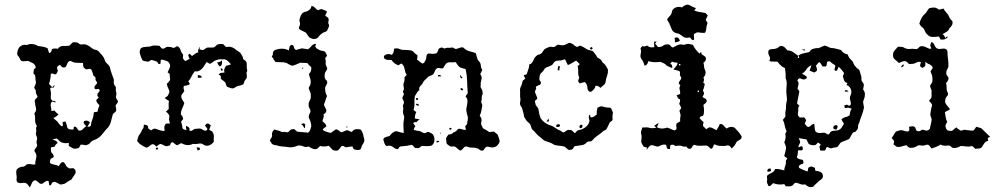

<svg xmlns="http://www.w3.org/2000/svg" viewBox="-20 -645 4336 826"><path d="M279 -449Q284 -454 289.5 -459.5Q295 -465 303 -463Q312 -464 319 -458Q326 -452 335 -454Q346 -456 356.5 -450.5Q367 -445 375 -438Q382 -432 391.5 -430.5Q401 -429 407 -421Q413 -414 419.5 -407Q426 -400 430 -389Q432 -379 439.5 -372.5Q447 -366 452 -358Q455 -344 460 -330Q465 -316 470 -302Q469 -294 469.5 -287.5Q470 -281 475 -275Q480 -270 478.5 -263.5Q477 -257 479 -252Q482 -245 480.5 -238.5Q479 -232 479 -225Q480 -221 482.5 -218Q485 -215 487 -211Q488 -205 483.5 -200Q479 -195 477 -190Q478 -184 479.5 -178.5Q481 -173 479 -167Q477 -163 472 -160Q467 -157 465 -152Q461 -138 457.5 -123Q454 -108 445 -97Q433 -85 423 -71.5Q413 -58 399 -49Q392 -45 385.5 -43Q379 -41 373 -36Q369 -33 366 -28.5Q363 -24 357 -23Q351 -19 343.5 -21Q336 -23 328 -23Q324 -19 322 -13Q320 -7 312 -7Q302 -3 293 -7.5Q284 -12 276 -17V-30Q270 -29 263 -29Q256 -29 249 -31Q241 -33 236 -38.5Q231 -44 225 -49Q220 -48 215.5 -47.5Q211 -47 206 -45Q212 -43 218.5 -40Q225 -37 228 -30Q218 -23 215 -14Q211 -13 207.5 -12.5Q204 -12 199 -11Q199 -6 199 -0.5Q199 5 201 11Q212 20 211 31Q208 33 205 34.5Q202 36 198 38Q196 43 195 47.5Q194 52 196 57Q204 62 214.5 63.5Q225 65 233 70Q236 64 241 57.5Q246 51 254 53Q259 57 261.5 62.5Q264 68 268 73Q272 76 276.5 78.5Q281 81 287 79Q293 77 299 81Q305 85 305 92Q307 97 304 101.5Q301 106 299 110Q294 116 290.5 122.5Q287 129 279 132Q271 136 264 141.5Q257 147 247 148Q241 150 236.5 147.5Q232 145 227.5 142.5Q223 140 218.5 138Q214 136 208 139Q204 140 202.5 144Q201 148 199 152H192Q191 147 190.5 143Q190 139 189 134Q184 132 180 133.5Q176 135 172.5 137.5Q169 140 165.5 143Q162 146 158 146Q153 146 150 143.5Q147 141 143.5 138Q140 135 136.5 132.5Q133 130 128 131Q119 136 116 145Q113 154 108 161Q104 156 101 151.5Q98 147 94 144Q85 140 75 142Q65 144 56 140Q51 135 51 129Q51 123 52 117Q51 109 50 100.5Q49 92 52 84Q64 72 79 72Q85 72 90 66.5Q95 61 101 61Q109 60 116.5 62Q124 64 132 62Q131 56 132.5 49Q134 42 135.5 35.5Q137 29 136.5 22.5Q136 16 131 10Q127 5 128.5 1Q130 -3 133 -7Q136 -11 138.5 -15Q141 -19 139 -24Q137 -29 137 -34Q137 -39 139 -44Q141 -52 137 -59.5Q133 -67 135 -75Q137 -82 135.5 -89Q134 -96 139 -103Q130 -115 131 -129.5Q132 -144 128 -158Q138 -168 134.5 -181Q131 -194 130 -206Q128 -213 132.5 -218Q137 -223 142 -228Q140 -234 137 -239Q134 -244 134 -251Q135 -256 132 -259.5Q129 -263 127 -268Q130 -275 133 -283Q136 -291 133 -300Q132 -307 132 -315Q132 -323 124 -328Q124 -333 124.5 -337Q125 -341 126 -346Q128 -349 131.5 -351.5Q135 -354 133 -358Q130 -369 120 -374Q110 -379 101 -383Q92 -382 81 -381.5Q70 -381 66 -391Q64 -398 58.5 -403.5Q53 -409 54 -417Q55 -422 56.5 -428.5Q58 -435 62 -440Q67 -447 76.5 -450.5Q86 -454 95 -451Q107 -457 120 -455.5Q133 -454 144 -447Q155 -446 165.5 -444Q176 -442 185 -437Q187 -432 188 -427Q189 -422 191 -417Q198 -418 200.5 -423.5Q203 -429 203 -434Q215 -438 229 -435Q233 -442 239 -444.5Q245 -447 252 -447.5Q259 -448 266 -447.5Q273 -447 279 -449ZM264 -359Q257 -352 249.5 -355.5Q242 -359 238 -366Q233 -364 229.5 -361Q226 -358 225 -353Q226 -350 227 -346.5Q228 -343 229 -340Q227 -336 225 -331.5Q223 -327 219 -325Q214 -325 209.5 -327.5Q205 -330 200 -328Q198 -325 198 -321.5Q198 -318 198 -315Q197 -307 195 -299Q193 -291 191 -284Q194 -280 197.5 -277Q201 -274 205 -270L214 -279Q216 -273 211 -272Q211 -271 211.5 -270Q212 -269 212 -268Q208 -268 203 -268.5Q198 -269 196 -263Q197 -257 198.5 -250.5Q200 -244 199 -238Q199 -232 198.5 -225.5Q198 -219 203 -214Q206 -210 212.5 -210.5Q219 -211 219 -204Q215 -205 211.5 -206.5Q208 -208 204 -208Q196 -200 198.5 -189Q201 -178 201 -168Q206 -167 210.5 -169Q215 -171 217 -166Q221 -162 224.5 -158.5Q228 -155 232 -152Q227 -149 222.5 -144.5Q218 -140 210 -138Q213 -133 217.5 -130Q222 -127 226 -123Q230 -117 234.5 -111.5Q239 -106 245 -102Q249 -102 250 -104Q251 -106 250.5 -109Q250 -112 249.5 -115Q249 -118 251 -120Q255 -122 262 -122Q264 -116 266 -110.5Q268 -105 269 -98Q272 -90 280.5 -88.5Q289 -87 296 -88Q297 -92 297 -95Q297 -98 299 -100Q307 -101 310.5 -94.5Q314 -88 319 -83Q330 -82 336.5 -89.5Q343 -97 351 -102Q346 -107 342 -112.5Q338 -118 342 -124Q355 -130 367 -119Q365 -114 361.5 -109Q358 -104 356 -99Q360 -100 365 -100.5Q370 -101 371 -106Q372 -119 377 -130.5Q382 -142 383 -155Q382 -163 388.5 -163Q395 -163 400 -165Q401 -173 403 -179Q405 -185 408 -192Q404 -196 400.5 -200Q397 -204 395 -209Q393 -214 397 -218Q401 -222 405 -225Q403 -228 400.5 -230.5Q398 -233 399 -238Q399 -243 404 -247.5Q409 -252 409 -257Q406 -264 400 -262Q394 -260 388 -262Q387 -265 387 -267.5Q387 -270 386 -272Q389 -276 391.5 -279.5Q394 -283 398 -287Q398 -292 394 -296Q390 -300 391 -305Q392 -313 386 -316.5Q380 -320 380 -327Q378 -333 376.5 -337.5Q375 -342 372 -347Q366 -350 357.5 -347.5Q349 -345 343 -352Q338 -356 338 -362.5Q338 -369 337 -374Q323 -375 309.5 -375Q296 -375 284 -383Q274 -382 271 -374.5Q268 -367 264 -359Z M914 -453Q923 -456 934 -456Q941 -456 944 -451.5Q947 -447 952 -443Q957 -443 960.5 -443.5Q964 -444 968 -444Q982 -442 992 -433.5Q1002 -425 1013 -419Q1017 -412 1021.5 -405.5Q1026 -399 1026 -391Q1031 -388 1035.5 -384Q1040 -380 1041 -375Q1042 -367 1041.5 -360Q1041 -353 1043 -345Q1045 -340 1042 -336Q1039 -332 1041 -327Q1041 -322 1042 -316.5Q1043 -311 1039 -306Q1034 -301 1031.5 -295Q1029 -289 1027 -282Q1018 -278 1008 -276Q998 -274 990 -268Q983 -263 975 -265.5Q967 -268 961 -270Q955 -272 953.5 -278Q952 -284 950 -289Q946 -294 940.5 -298Q935 -302 930 -306V-317Q927 -322 921 -324Q925 -331 931.5 -331.5Q938 -332 946 -333Q943 -341 945.5 -348.5Q948 -356 953 -362Q958 -364 963.5 -365Q969 -366 974 -368Q968 -375 961.5 -381.5Q955 -388 946 -390Q938 -389 929.5 -390Q921 -391 913 -387Q904 -385 897.5 -379.5Q891 -374 883 -370Q880 -372 876.5 -374Q873 -376 869 -378Q862 -367 854 -355.5Q846 -344 833 -339Q829 -337 824.5 -338Q820 -339 817 -337Q809 -327 804 -316Q799 -305 790 -295Q792 -293 793.5 -290Q795 -287 797 -283Q787 -277 771 -275Q769 -269 770 -264Q771 -259 773 -253Q770 -248 766.5 -244Q763 -240 760 -234Q759 -225 763.5 -217.5Q768 -210 773 -202Q769 -189 763.5 -177.5Q758 -166 758 -152Q763 -149 765 -143.5Q767 -138 768 -133Q764 -127 759 -122Q764 -108 765 -94Q767 -89 772 -88Q777 -87 782 -85Q781 -90 780.5 -94.5Q780 -99 780 -104Q786 -102 792 -97Q798 -92 794 -84Q804 -79 810 -86Q816 -91 823.5 -91Q831 -91 838 -92Q846 -92 852.5 -87Q859 -82 867 -83Q875 -88 870.5 -93.5Q866 -99 862 -104Q864 -106 865.5 -109.5Q867 -113 871 -113Q876 -115 879.5 -111.5Q883 -108 887 -106Q885 -101 883.5 -96Q882 -91 880 -86Q884 -84 889 -82Q894 -80 896 -74Q901 -65 900 -55.5Q899 -46 900 -36Q894 -26 882 -20.5Q870 -15 858 -21Q848 -30 835 -27Q822 -24 810 -26Q798 -20 785 -21Q772 -22 761 -29Q756 -28 751.5 -25Q747 -22 742 -20Q737 -22 732.5 -26Q728 -30 723 -33Q715 -33 713.5 -25.5Q712 -18 705 -18Q695 -14 686.5 -19Q678 -24 670 -26Q665 -24 661 -21Q657 -18 654 -14Q649 -18 645.5 -21Q642 -24 637 -25Q629 -23 623 -17Q617 -11 609 -10Q598 -15 587.5 -21.5Q577 -28 570 -39Q572 -48 574.5 -56Q577 -64 583 -70Q587 -76 589.5 -82.5Q592 -89 597 -94Q599 -104 599 -109Q604 -108 608 -107.5Q612 -107 615 -104Q617 -101 617 -98Q617 -95 618 -92Q625 -88 630 -84Q635 -88 640.5 -90.5Q646 -93 653 -90Q668 -83 688 -81Q688 -87 687 -94.5Q686 -102 690 -107Q692 -114 699 -113.5Q706 -113 711 -114Q710 -120 708 -126.5Q706 -133 708 -139Q710 -148 705 -154Q700 -160 694 -165Q696 -167 699.5 -170Q703 -173 706 -176Q706 -184 705.5 -193Q705 -202 707 -211Q702 -214 697.5 -216.5Q693 -219 689 -224Q694 -227 698.5 -230Q703 -233 705 -240Q712 -250 705.5 -261.5Q699 -273 698 -285Q703 -290 706.5 -293.5Q710 -297 712 -302Q711 -309 710.5 -314.5Q710 -320 710 -327Q708 -329 705.5 -330.5Q703 -332 701 -334Q705 -342 708.5 -349.5Q712 -357 712 -365Q709 -374 703 -380Q695 -383 687.5 -386Q680 -389 672 -388Q671 -383 671 -379Q671 -375 670 -370H661Q659 -379 650 -382Q641 -385 633 -387Q628 -387 624 -383Q620 -379 614 -380Q608 -381 600 -382.5Q592 -384 590 -392Q585 -403 582 -414Q579 -425 585 -436Q590 -441 596 -442Q602 -443 608.5 -443.5Q615 -444 621.5 -444.5Q628 -445 634 -448Q642 -450 650 -449Q658 -448 666 -448Q670 -443 673 -439.5Q676 -436 681 -435Q688 -437 693.5 -441Q699 -445 707 -443Q712 -444 716.5 -442Q721 -440 726 -439Q732 -439 736.5 -443.5Q741 -448 748 -444Q755 -437 757.5 -427.5Q760 -418 768 -410Q768 -405 767 -400.5Q766 -396 768 -392Q770 -389 772.5 -387Q775 -385 777 -382Q782 -384 786.5 -387Q791 -390 796 -392Q793 -398 790.5 -404Q788 -410 796 -414L806 -404Q813 -409 819 -413.5Q825 -418 833 -420Q831 -426 833.5 -432.5Q836 -439 840 -444Q839 -441 839 -438Q839 -435 838 -433Q843 -432 847 -430.5Q851 -429 855 -430Q860 -433 863 -435.5Q866 -438 870 -440Q878 -441 885 -440.5Q892 -440 900 -441Q904 -443 907.5 -446.5Q911 -450 914 -453ZM914 -377Q924 -376 935 -385Q936 -377 934.5 -369.5Q933 -362 926 -359Q921 -363 918.5 -367.5Q916 -372 914 -377ZM930 -353Q938 -347 940 -343Q938 -342 935.5 -342Q933 -342 931 -341Q930 -345 930 -353ZM831 -322Q836 -322 841.5 -320Q847 -318 849 -312Q844 -311 840 -310.5Q836 -310 831 -310ZM825 -11Q830 -11 833 -10.5Q836 -10 840 -9Q840 -7 839.5 -4.5Q839 -2 839 0Q837 0 834.5 1Q832 2 830 2Q828 -7 825 -11ZM653 -9Q656 -12 659 -8.5Q662 -5 658 -3Q655 1 651.5 -3Q648 -7 653 -9Z M1320 -620Q1328 -618 1332.5 -614Q1337 -610 1342 -605Q1347 -600 1352 -602.5Q1357 -605 1363 -606Q1369 -604 1375.5 -601.5Q1382 -599 1387 -595Q1385 -590 1383 -586Q1381 -582 1379 -578Q1382 -575 1385.5 -573Q1389 -571 1392 -568Q1396 -560 1392 -549Q1392 -544 1394.5 -540Q1397 -536 1395 -531Q1393 -526 1391 -521.5Q1389 -517 1387 -513Q1382 -508 1375.5 -506.5Q1369 -505 1364 -500Q1356 -495 1351 -487.5Q1346 -480 1337 -478Q1330 -476 1324 -478Q1318 -480 1312 -483Q1307 -488 1303 -494.5Q1299 -501 1294 -506Q1288 -509 1281 -512Q1274 -515 1269 -519Q1264 -523 1266.5 -528Q1269 -533 1270 -537Q1272 -544 1269.5 -550Q1267 -556 1269 -563Q1271 -572 1276 -581.5Q1281 -591 1292 -594Q1303 -596 1311 -602.5Q1319 -609 1320 -620ZM1305 -433Q1310 -436 1313.5 -440Q1317 -444 1321 -448Q1325 -452 1329.5 -454.5Q1334 -457 1340 -456Q1339 -454 1338 -451.5Q1337 -449 1336 -446Q1338 -442 1340.5 -438.5Q1343 -435 1349 -433Q1355 -428 1362.5 -427Q1370 -426 1378 -423Q1381 -419 1383 -414.5Q1385 -410 1387 -405Q1383 -401 1379 -395Q1380 -390 1381 -385.5Q1382 -381 1381 -376Q1380 -368 1383 -362.5Q1386 -357 1388 -350Q1387 -345 1383.5 -340.5Q1380 -336 1378 -331Q1376 -323 1376.5 -314Q1377 -305 1385 -299Q1390 -291 1386.5 -284Q1383 -277 1379 -270Q1378 -260 1380 -250Q1382 -240 1387 -232Q1383 -224 1381 -216Q1379 -208 1375 -199Q1373 -194 1375 -190Q1377 -186 1379.5 -181.5Q1382 -177 1383.5 -173Q1385 -169 1383 -164Q1381 -160 1378 -157.5Q1375 -155 1372 -153Q1374 -145 1371.5 -138.5Q1369 -132 1367 -124Q1372 -119 1377.5 -114Q1383 -109 1384 -101Q1381 -99 1377 -96Q1373 -93 1370 -90Q1368 -85 1373 -83Q1381 -79 1388.5 -77Q1396 -75 1403 -73Q1409 -77 1414 -81Q1419 -85 1424 -88Q1431 -89 1436 -84.5Q1441 -80 1447 -76Q1452 -76 1458 -79Q1464 -82 1469 -84Q1474 -86 1478.5 -83.5Q1483 -81 1488 -79Q1493 -76 1496 -80Q1499 -84 1502 -86Q1510 -90 1518 -89.5Q1526 -89 1533 -87Q1539 -77 1542 -67Q1545 -57 1547 -46Q1549 -36 1542.5 -27.5Q1536 -19 1534 -9Q1532 -1 1524 0Q1516 1 1510 -1Q1503 -1 1500.5 -5.5Q1498 -10 1496 -15Q1490 -15 1484.5 -14Q1479 -13 1474 -12Q1467 -10 1462 -14Q1457 -18 1450 -17Q1445 -11 1439 -3Q1433 5 1423 3Q1413 3 1407 -4.5Q1401 -12 1394 -18Q1376 -12 1357 -17Q1352 -12 1348 -8Q1344 -4 1337 -3Q1322 -4 1308 -15Q1297 -10 1285.5 -15Q1274 -20 1263 -19Q1253 -15 1242 -12.5Q1231 -10 1220 -12Q1209 -14 1199 -14.5Q1189 -15 1179 -17Q1172 -20 1164.5 -20.5Q1157 -21 1150 -26Q1148 -29 1145.5 -33Q1143 -37 1141 -40Q1143 -47 1147.5 -52.5Q1152 -58 1150 -66Q1149 -72 1152 -77.5Q1155 -83 1159 -88Q1168 -86 1176.5 -83.5Q1185 -81 1193 -77Q1198 -77 1203 -77.5Q1208 -78 1213 -76Q1217 -75 1220 -77Q1223 -79 1225.5 -82Q1228 -85 1231 -87Q1234 -89 1238 -89Q1244 -91 1249 -87Q1254 -83 1258 -79Q1270 -77 1281.5 -76.5Q1293 -76 1305 -74Q1312 -79 1314.5 -86.5Q1317 -94 1319 -101Q1319 -119 1309 -137Q1307 -145 1310 -151.5Q1313 -158 1316 -165Q1316 -173 1311.5 -179.5Q1307 -186 1308 -194Q1307 -204 1312.5 -212.5Q1318 -221 1317 -232Q1318 -242 1314 -250Q1310 -258 1308 -267Q1310 -272 1313 -276.5Q1316 -281 1316 -286Q1318 -297 1314.5 -307Q1311 -317 1309 -327Q1321 -337 1319 -356Q1308 -365 1302 -374Q1294 -374 1286 -374.5Q1278 -375 1270 -375Q1262 -370 1254 -367.5Q1246 -365 1238 -362Q1231 -364 1225 -367Q1219 -370 1213 -374Q1201 -378 1188.5 -377.5Q1176 -377 1164 -379Q1160 -385 1157 -390.5Q1154 -396 1149 -402Q1154 -407 1154 -415Q1154 -423 1160 -428Q1174 -435 1191 -435.5Q1208 -436 1222 -428Q1224 -435 1225.5 -442.5Q1227 -450 1235 -452Q1243 -451 1244.5 -442Q1246 -433 1254 -430Q1260 -432 1266.5 -434Q1273 -436 1279 -437Q1286 -436 1292 -435Q1298 -434 1305 -433ZM1280 -353Q1284 -355 1284.5 -353.5Q1285 -352 1284 -350.5Q1283 -349 1281.5 -349Q1280 -349 1280 -353ZM1275 -111Q1279 -113 1284.5 -114Q1290 -115 1293 -109Q1293 -105 1292.5 -101.5Q1292 -98 1292 -93Q1287 -96 1284.5 -102Q1282 -108 1275 -111ZM1471 -101Q1475 -101 1475 -99.5Q1475 -98 1473.5 -97Q1472 -96 1470.5 -96.5Q1469 -97 1471 -101Z M1856 -415Q1863 -420 1865 -429Q1867 -438 1877 -440Q1881 -441 1885 -439.5Q1889 -438 1892 -436Q1900 -440 1907 -439.5Q1914 -439 1922 -440Q1928 -442 1933.5 -437.5Q1939 -433 1945 -435Q1953 -437 1962 -440.5Q1971 -444 1977 -437Q1988 -427 2001.5 -424Q2015 -421 2027 -416Q2030 -407 2032 -397.5Q2034 -388 2040 -382Q2048 -374 2048.5 -363.5Q2049 -353 2055 -344Q2053 -339 2050.5 -335Q2048 -331 2046 -326Q2055 -315 2051 -302.5Q2047 -290 2048 -278Q2046 -272 2049.5 -266.5Q2053 -261 2055 -256Q2055 -251 2056 -247Q2057 -243 2056 -239Q2052 -232 2052.5 -225Q2053 -218 2051 -211Q2049 -206 2051.5 -201.5Q2054 -197 2055 -192Q2053 -182 2051.5 -172Q2050 -162 2046 -152Q2042 -147 2046.5 -143Q2051 -139 2051 -133Q2053 -128 2051 -122Q2049 -116 2050 -110Q2052 -105 2054 -101Q2056 -97 2058 -93Q2066 -89 2072.5 -85Q2079 -81 2085 -77Q2090 -77 2095 -78Q2100 -79 2105 -79Q2110 -75 2113.5 -72Q2117 -69 2121 -66Q2125 -55 2128.5 -44Q2132 -33 2123 -24Q2118 -16 2108.5 -12.5Q2099 -9 2089 -12Q2085 -12 2081 -13.5Q2077 -15 2072 -13Q2066 -10 2063 -3Q2060 4 2052 3Q2045 2 2041 -2.5Q2037 -7 2031 -7Q2021 -11 2011.5 -10Q2002 -9 1993 -13Q1982 -18 1975.5 -10Q1969 -2 1962 3Q1953 0 1945 -8.5Q1937 -17 1925 -15Q1920 -13 1915 -16.5Q1910 -20 1906 -23Q1900 -27 1900.5 -33Q1901 -39 1899 -45Q1898 -51 1902 -56Q1906 -61 1909 -66Q1914 -67 1918.5 -67.5Q1923 -68 1926 -71Q1930 -76 1936 -77.5Q1942 -79 1945 -84Q1952 -94 1963 -90Q1974 -86 1984 -86Q1984 -91 1983 -94.5Q1982 -98 1981 -102Q1985 -104 1989 -111Q1990 -118 1991.5 -125Q1993 -132 1993 -140Q1991 -148 1988.5 -157Q1986 -166 1986 -176Q1988 -187 1990 -198Q1992 -209 1990 -220Q1988 -222 1986.5 -225Q1985 -228 1983 -230Q1985 -235 1989 -239Q1993 -243 1992 -249Q1990 -273 1989.5 -297Q1989 -321 1984 -344Q1983 -349 1978 -349.5Q1973 -350 1969 -352Q1958 -354 1951.5 -362Q1945 -370 1940 -378Q1930 -376 1919.5 -377Q1909 -378 1901 -373Q1896 -368 1892.5 -362Q1889 -356 1886 -351Q1878 -350 1870.5 -352Q1863 -354 1857 -349Q1852 -344 1850 -337.5Q1848 -331 1844 -326Q1839 -321 1831 -319Q1823 -317 1818 -310Q1813 -305 1807.5 -300.5Q1802 -296 1800 -290Q1796 -282 1788.5 -275Q1781 -268 1784 -257Q1777 -253 1773.5 -246Q1770 -239 1765 -232Q1762 -217 1763 -202Q1764 -187 1759 -172Q1762 -169 1765 -167Q1768 -165 1771 -163Q1764 -150 1765 -135Q1779 -133 1786 -131Q1778 -128 1771 -119Q1767 -120 1763.5 -119.5Q1760 -119 1758 -115Q1760 -112 1762.5 -108.5Q1765 -105 1767 -102Q1761 -95 1760 -86Q1766 -84 1777 -82Q1784 -83 1790 -79Q1796 -75 1803 -73Q1809 -71 1814.5 -75Q1820 -79 1827 -76Q1832 -73 1837.5 -70.5Q1843 -68 1845 -62Q1851 -51 1848.5 -37.5Q1846 -24 1835 -18Q1821 -15 1802 -17Q1794 -19 1788 -12.5Q1782 -6 1774 -8Q1766 -7 1762 -12Q1758 -17 1753 -22Q1731 -17 1704 -15Q1699 -15 1695.5 -8Q1692 -1 1685 -4Q1679 -6 1673.5 -10.5Q1668 -15 1663 -17Q1658 -19 1652.5 -18Q1647 -17 1642 -17Q1636 -22 1633.5 -29.5Q1631 -37 1629 -45Q1631 -53 1640 -55.5Q1649 -58 1656 -60Q1661 -67 1668 -73Q1675 -79 1684 -81Q1692 -79 1700 -76.5Q1708 -74 1717 -73Q1716 -88 1715.5 -103Q1715 -118 1718 -133Q1720 -140 1718 -146Q1716 -152 1714 -158Q1713 -165 1714.5 -172Q1716 -179 1714 -186Q1712 -191 1715 -195.5Q1718 -200 1718 -205Q1717 -210 1715 -213.5Q1713 -217 1711 -222Q1711 -227 1713.5 -231Q1716 -235 1718 -240Q1714 -248 1713 -253Q1717 -256 1717.5 -260.5Q1718 -265 1717 -269.5Q1716 -274 1715.5 -278.5Q1715 -283 1717 -288Q1719 -293 1720 -299.5Q1721 -306 1720 -312Q1722 -315 1725 -318Q1728 -321 1730 -323Q1725 -329 1723.5 -335.5Q1722 -342 1720.5 -349Q1719 -356 1716 -362Q1713 -368 1706 -372Q1702 -370 1694 -364Q1676 -370 1664 -387Q1656 -387 1647.5 -387.5Q1639 -388 1633 -394Q1629 -403 1635 -407Q1641 -412 1649.5 -412.5Q1658 -413 1666 -409Q1675 -418 1675 -435Q1681 -437 1687 -437Q1693 -437 1699 -434Q1706 -431 1713 -430.5Q1720 -430 1727.5 -430Q1735 -430 1742.5 -429Q1750 -428 1757 -424Q1764 -415 1776 -407Q1776 -402 1775.5 -397.5Q1775 -393 1774 -388Q1780 -385 1785.5 -380Q1791 -375 1796 -372Q1803 -372 1806 -377.5Q1809 -383 1812 -388Q1814 -395 1814.5 -403Q1815 -411 1823 -415Q1831 -414 1839 -413.5Q1847 -413 1856 -415ZM1864 -322Q1875 -324 1879 -317Q1876 -317 1872.5 -316.5Q1869 -316 1865 -316Q1865 -317 1864.5 -319Q1864 -321 1864 -322ZM1959 -324Q1961 -321 1964.5 -317Q1968 -313 1970 -310Q1962 -306 1961 -312.5Q1960 -319 1959 -324ZM1962 -265Q1966 -267 1969 -264.5Q1972 -262 1972 -259Q1970 -254 1964.5 -257.5Q1959 -261 1962 -265ZM1775 -223Q1779 -224 1778.5 -219Q1778 -214 1774 -215Q1769 -215 1769.5 -219.5Q1770 -224 1775 -223ZM1770 -198Q1774 -200 1778.5 -197.5Q1783 -195 1782 -191Q1779 -189 1774 -191.5Q1769 -194 1770 -198ZM1914 -94Q1916 -96 1920 -94.5Q1924 -93 1922 -89Q1920 -86 1915.5 -87.5Q1911 -89 1914 -94ZM1874 -73Q1877 -75 1877.5 -74Q1878 -73 1877 -71.5Q1876 -70 1875 -69.5Q1874 -69 1874 -73ZM1858 -37Q1862 -41 1869 -38Q1870 -36 1867.5 -34.5Q1865 -33 1862.5 -32.5Q1860 -32 1858 -33Q1856 -34 1858 -37Z M2401 -450Q2409 -451 2415.5 -454.5Q2422 -458 2429 -461Q2437 -460 2443.5 -455.5Q2450 -451 2456 -446Q2463 -441 2469.5 -446Q2476 -451 2482 -446Q2488 -444 2494 -440Q2500 -436 2505 -433Q2511 -430 2516.5 -429Q2522 -428 2529 -426Q2534 -422 2538 -416Q2542 -410 2546 -405Q2548 -399 2552 -396.5Q2556 -394 2561 -391Q2567 -388 2569.5 -381.5Q2572 -375 2579 -371Q2584 -366 2587.5 -360Q2591 -354 2595 -347Q2597 -333 2591.5 -318.5Q2586 -304 2585 -290Q2582 -282 2575.5 -277.5Q2569 -273 2564 -267Q2559 -271 2554 -274Q2549 -277 2542 -276Q2541 -268 2536 -262Q2531 -256 2524 -251Q2517 -248 2512 -254Q2507 -260 2507 -266Q2508 -280 2496 -292Q2490 -291 2485 -289.5Q2480 -288 2474 -286Q2472 -289 2470.5 -291Q2469 -293 2467 -295Q2468 -302 2472 -311Q2467 -322 2467.5 -333.5Q2468 -345 2466 -356Q2464 -361 2467.5 -363Q2471 -365 2474 -369Q2470 -373 2466.5 -377Q2463 -381 2458 -384Q2449 -379 2441 -374Q2433 -369 2423 -365Q2417 -376 2413 -386Q2410 -391 2404.5 -388.5Q2399 -386 2394 -385Q2385 -385 2375.5 -383.5Q2366 -382 2361 -373Q2358 -367 2352.5 -364Q2347 -361 2341 -359Q2335 -357 2329.5 -354.5Q2324 -352 2321 -346Q2317 -338 2310.5 -333Q2304 -328 2302 -320Q2301 -314 2300.5 -307Q2300 -300 2305 -295Q2308 -292 2307 -287.5Q2306 -283 2304 -281Q2299 -279 2295.5 -277.5Q2292 -276 2288 -274Q2284 -270 2286 -266.5Q2288 -263 2285 -260Q2284 -258 2283 -255Q2282 -252 2281 -250Q2283 -244 2286 -237.5Q2289 -231 2291 -225Q2292 -219 2287.5 -216.5Q2283 -214 2281 -209Q2283 -199 2285 -193Q2288 -188 2292 -183.5Q2296 -179 2297 -172Q2299 -154 2306 -136Q2320 -116 2343 -107Q2354 -105 2363 -98.5Q2372 -92 2381 -87Q2387 -85 2392 -82Q2397 -79 2403 -75Q2410 -77 2415.5 -82Q2421 -87 2429 -86Q2437 -87 2442.5 -82Q2448 -77 2453 -72Q2457 -75 2460 -79.5Q2463 -84 2468 -85Q2484 -87 2498.5 -97.5Q2513 -108 2516 -125Q2514 -133 2513 -140.5Q2512 -148 2519 -153Q2519 -151 2519 -147.5Q2519 -144 2520 -141Q2528 -139 2534.5 -143Q2541 -147 2547 -152Q2547 -160 2547.5 -166.5Q2548 -173 2550 -181Q2557 -186 2567 -188Q2575 -186 2582.5 -184Q2590 -182 2599 -182Q2608 -183 2611 -175Q2614 -167 2617 -161Q2614 -146 2615 -135Q2617 -128 2612 -125Q2607 -122 2603 -118Q2599 -110 2596 -103Q2593 -96 2588 -88Q2583 -85 2578 -82.5Q2573 -80 2569 -75Q2559 -67 2548 -59.5Q2537 -52 2529 -42Q2524 -36 2516.5 -36.5Q2509 -37 2504 -32Q2495 -22 2482.5 -20.5Q2470 -19 2458 -17Q2450 -17 2447 -9Q2444 -1 2436 -1Q2428 2 2422 -3Q2416 -8 2411 -13Q2401 -17 2391.5 -17.5Q2382 -18 2372 -20Q2365 -21 2360 -24.5Q2355 -28 2350 -30Q2343 -33 2336.5 -35Q2330 -37 2324 -39Q2317 -43 2312 -48Q2307 -53 2300 -58Q2292 -64 2286 -71.5Q2280 -79 2272 -86Q2267 -90 2266 -95.5Q2265 -101 2263 -106Q2260 -113 2254.5 -117Q2249 -121 2245 -126Q2242 -131 2239.5 -134.5Q2237 -138 2235 -142Q2234 -151 2231.5 -159.5Q2229 -168 2227 -176Q2226 -181 2223 -185Q2220 -189 2218 -194Q2216 -199 2217.5 -205.5Q2219 -212 2219 -218Q2217 -229 2217.5 -239Q2218 -249 2217 -260Q2218 -268 2222 -275.5Q2226 -283 2227 -291Q2227 -297 2231.5 -300Q2236 -303 2240 -308Q2236 -313 2233 -321Q2236 -323 2239.5 -323.5Q2243 -324 2246 -326Q2249 -337 2253 -347Q2257 -357 2257 -368Q2263 -369 2267 -373.5Q2271 -378 2273.5 -383Q2276 -388 2278.5 -393.5Q2281 -399 2286 -403Q2291 -409 2298.5 -410.5Q2306 -412 2311 -417Q2314 -421 2316.5 -425Q2319 -429 2323 -434Q2331 -438 2339 -441.5Q2347 -445 2357 -443Q2364 -441 2369.5 -446Q2375 -451 2381 -453Q2386 -452 2391 -451Q2396 -450 2401 -450ZM2520 -440Q2523 -444 2527 -441Q2531 -438 2528 -434Q2524 -430 2520 -434Q2516 -438 2520 -440ZM2381 -360H2390Q2388 -356 2387 -351.5Q2386 -347 2387 -342Q2385 -342 2382.5 -342.5Q2380 -343 2379 -343Q2380 -347 2380 -351.5Q2380 -356 2381 -360ZM2331 -122Q2333 -125 2335.5 -128.5Q2338 -132 2340 -135Q2341 -132 2341 -128.5Q2341 -125 2342 -123Q2340 -123 2336.5 -122.5Q2333 -122 2331 -122ZM2379 -110Q2384 -112 2387 -109.5Q2390 -107 2389 -103Q2387 -99 2382.5 -99Q2378 -99 2374 -99Q2372 -102 2373.5 -106Q2375 -110 2379 -110ZM2478 -108Q2486 -110 2486 -103Q2486 -96 2480 -94Q2473 -92 2473 -99Q2473 -106 2478 -108Z M2914 -613Q2921 -620 2930 -623.5Q2939 -627 2948 -622Q2959 -615 2974 -610Q2972 -608 2970.5 -605Q2969 -602 2967 -600Q2978 -595 2988.5 -593.5Q2999 -592 3010 -590Q3015 -590 3018 -586Q3021 -582 3025 -578Q3022 -573 3020 -568.5Q3018 -564 3016 -559Q3019 -554 3022 -550Q3025 -546 3022 -540Q3019 -532 3018.5 -522Q3018 -512 3013 -504Q3005 -503 2997 -504Q2989 -505 2981 -506Q2976 -505 2972.5 -502.5Q2969 -500 2965 -498Q2965 -492 2965.5 -486.5Q2966 -481 2966 -475Q2961 -470 2956 -475Q2951 -480 2949 -484Q2943 -483 2938 -482.5Q2933 -482 2927 -483Q2921 -485 2915 -490Q2909 -495 2904 -498Q2899 -501 2893.5 -501.5Q2888 -502 2883 -505Q2873 -510 2869.5 -520Q2866 -530 2862 -538Q2860 -545 2856 -550Q2852 -555 2850 -562Q2853 -567 2857 -571.5Q2861 -576 2866 -581Q2869 -586 2870 -591.5Q2871 -597 2873 -602Q2889 -621 2914 -613ZM2882 -482Q2885 -483 2888.5 -484Q2892 -485 2895 -483Q2900 -482 2901.5 -477.5Q2903 -473 2905 -470Q2900 -466 2894 -464.5Q2888 -463 2883 -463Q2885 -470 2882 -482ZM2794 -466H2805Q2801 -460 2798 -457Q2806 -450 2810 -443Q2822 -441 2831.5 -448Q2841 -455 2853 -454Q2857 -455 2860 -452.5Q2863 -450 2865.5 -447Q2868 -444 2870.5 -442Q2873 -440 2878 -442Q2887 -448 2898 -452Q2909 -456 2920 -452Q2927 -453 2932.5 -455Q2938 -457 2945 -456Q2949 -455 2952.5 -454Q2956 -453 2961 -452Q2966 -441 2973.5 -431.5Q2981 -422 2990 -414Q2991 -418 2997 -422Q2997 -420 2997 -417Q2997 -414 2998 -412Q3003 -408 3010 -404Q3017 -400 3017 -392Q3017 -382 3006 -375Q3009 -367 3009 -358.5Q3009 -350 3014 -342Q3020 -326 3006 -311Q3012 -302 3005 -290Q3007 -289 3009 -287Q3011 -285 3012 -283Q3010 -277 3009 -270.5Q3008 -264 3005 -259Q3003 -255 3006 -251Q3009 -247 3009 -242Q3004 -232 3002 -227Q3008 -225 3014 -221Q3020 -217 3021 -210Q3015 -199 3006 -194Q3011 -171 3007 -152Q3005 -146 2998 -145Q2991 -144 2990 -136Q2994 -132 2998 -127.5Q3002 -123 3007 -120Q3006 -115 3005 -111Q3004 -107 3005 -102Q3012 -96 3018 -89Q3022 -91 3026 -94.5Q3030 -98 3035 -97Q3043 -96 3049 -92Q3055 -88 3063 -85Q3066 -92 3070 -97.5Q3074 -103 3076 -111Q3087 -113 3092.5 -105.5Q3098 -98 3106 -92Q3114 -98 3123.5 -99Q3133 -100 3141 -95Q3147 -88 3153 -82Q3159 -76 3164 -68Q3166 -65 3169 -61Q3172 -57 3170 -53Q3170 -48 3164.5 -45Q3159 -42 3155 -39Q3150 -37 3148.5 -34Q3147 -31 3145 -27Q3142 -21 3137.5 -16Q3133 -11 3128 -6Q3126 -8 3123.5 -12Q3121 -16 3117 -18Q3112 -21 3106.5 -19Q3101 -17 3096 -17Q3086 -17 3076 -17.5Q3066 -18 3057 -23Q3053 -25 3051 -21.5Q3049 -18 3048 -15Q3047 -10 3044.5 -8Q3042 -6 3039 -4Q3034 -8 3030 -12.5Q3026 -17 3019 -19Q3006 -19 2993 -18Q2980 -17 2968 -22Q2960 -20 2957 -12Q2954 -4 2946 -5Q2941 -5 2938 -8Q2935 -11 2933 -15Q2926 -13 2920.5 -14.5Q2915 -16 2909 -18Q2904 -19 2897.5 -18Q2891 -17 2885 -17Q2880 -22 2875 -22.5Q2870 -23 2865 -21Q2863 -17 2863 -13Q2863 -9 2863 -4H2853Q2848 -8 2848 -13.5Q2848 -19 2843 -23Q2834 -24 2826 -21Q2818 -18 2810 -14Q2805 -15 2799.5 -16.5Q2794 -18 2789 -20Q2779 -22 2772.5 -14.5Q2766 -7 2762 0Q2762 -7 2763 -11Q2756 -11 2749 -14Q2747 -18 2744.5 -21.5Q2742 -25 2740 -30Q2738 -35 2739 -41.5Q2740 -48 2740 -53Q2741 -60 2739 -66Q2737 -72 2738 -79Q2739 -84 2740.5 -88Q2742 -92 2744 -97Q2752 -96 2759 -97Q2766 -98 2774 -95Q2781 -93 2788.5 -93.5Q2796 -94 2804 -96Q2798 -100 2794 -104Q2799 -106 2803.5 -110Q2808 -114 2814 -115Q2812 -111 2810 -106.5Q2808 -102 2806 -98Q2817 -92 2828 -92Q2839 -92 2850 -96Q2858 -94 2866 -90Q2874 -86 2882 -84Q2886 -85 2890 -89Q2891 -96 2889.5 -102.5Q2888 -109 2892 -115Q2896 -117 2899.5 -119Q2903 -121 2906 -123Q2905 -134 2908 -149Q2907 -157 2903 -168Q2905 -173 2908.5 -176.5Q2912 -180 2909 -185Q2907 -189 2905.5 -192Q2904 -195 2902 -198Q2904 -203 2905 -207.5Q2906 -212 2906 -217Q2903 -218 2897 -222Q2895 -225 2894 -228.5Q2893 -232 2891 -235Q2896 -237 2899 -238Q2902 -239 2906 -241Q2907 -251 2904 -259.5Q2901 -268 2907 -277Q2905 -280 2902 -283.5Q2899 -287 2901 -292Q2905 -297 2909 -303.5Q2913 -310 2908 -316Q2904 -321 2905 -326.5Q2906 -332 2905 -337Q2899 -341 2892 -342.5Q2885 -344 2877 -346Q2883 -354 2888.5 -360Q2894 -366 2895 -375Q2889 -376 2882.5 -376.5Q2876 -377 2871 -380Q2867 -374 2863 -371Q2869 -369 2871 -363.5Q2873 -358 2872 -352Q2864 -356 2856.5 -358.5Q2849 -361 2843 -368Q2838 -372 2832 -374.5Q2826 -377 2821 -379Q2807 -377 2794.5 -377.5Q2782 -378 2769 -382Q2766 -365 2753 -362Q2749 -380 2737 -395Q2734 -404 2736.5 -413.5Q2739 -423 2737 -432Q2734 -437 2737.5 -440Q2741 -443 2744 -447Q2749 -444 2754.5 -445.5Q2760 -447 2765 -449Q2772 -442 2779.5 -441.5Q2787 -441 2795 -442Q2794 -448 2794 -454Q2794 -460 2794 -466ZM2901 -369Q2899 -361 2907 -364Q2909 -372 2901 -369ZM2982 -255Q2979 -247 2987 -249Q2988 -258 2982 -255Z M3502 -438Q3508 -440 3514.5 -443.5Q3521 -447 3527 -449Q3537 -447 3546 -442Q3555 -437 3566 -438Q3574 -436 3582 -434Q3590 -432 3598 -430Q3603 -422 3610.5 -417Q3618 -412 3627 -411Q3631 -397 3640 -389Q3648 -383 3651 -374Q3654 -365 3661 -358Q3664 -354 3668 -351Q3672 -348 3677 -344Q3679 -339 3680.5 -332.5Q3682 -326 3684 -321Q3687 -313 3686 -305Q3685 -297 3692 -290Q3697 -284 3696 -276Q3695 -268 3693 -260Q3701 -251 3701 -239Q3701 -227 3696 -216Q3692 -208 3694 -199.5Q3696 -191 3697 -183Q3694 -166 3687.5 -149.5Q3681 -133 3676 -116Q3671 -108 3671.5 -99.5Q3672 -91 3665 -84Q3662 -78 3655 -76.5Q3648 -75 3646 -69Q3641 -62 3637.5 -54Q3634 -46 3626 -44Q3618 -40 3609.5 -37.5Q3601 -35 3595 -30Q3591 -25 3588.5 -20.5Q3586 -16 3581 -12Q3574 -11 3568 -10Q3562 -9 3556 -7Q3551 -6 3546.5 -9.5Q3542 -13 3537 -12Q3533 -8 3532.5 -3.5Q3532 1 3527 3Q3522 3 3517.5 3Q3513 3 3508 2Q3508 -5 3505 -14L3511 -23Q3505 -29 3499 -32Q3496 -29 3493.5 -26Q3491 -23 3488 -21Q3471 -18 3459 -26Q3456 -31 3454 -35.5Q3452 -40 3450 -45Q3442 -47 3433 -48Q3424 -49 3416 -51Q3418 -46 3420.5 -41Q3423 -36 3422 -31Q3420 -26 3417 -21Q3414 -16 3415 -11Q3420 -13 3423 -14.5Q3426 -16 3430 -16Q3433 -13 3433.5 -9Q3434 -5 3434 -2Q3430 3 3424 2Q3418 1 3413 2Q3413 10 3412 17Q3411 24 3408 31Q3412 38 3419 39.5Q3426 41 3434 43Q3436 47 3436.5 53.5Q3437 60 3429 61Q3424 62 3419 67Q3414 72 3419 78Q3427 82 3436 86Q3445 90 3454 93Q3456 87 3456.5 81Q3457 75 3464 73Q3470 70 3475 72.5Q3480 75 3486 77Q3486 80 3486.5 83Q3487 86 3488 90Q3498 90 3508 94Q3518 98 3520 109Q3522 121 3512.5 127Q3503 133 3496 141Q3489 146 3483 153.5Q3477 161 3467 160Q3461 160 3457 157.5Q3453 155 3448 152Q3445 147 3440.5 148.5Q3436 150 3431 149Q3424 148 3417.5 145Q3411 142 3403 141Q3397 143 3393.5 148.5Q3390 154 3383 156Q3378 157 3372 156.5Q3366 156 3361 157Q3359 155 3357.5 152Q3356 149 3354 147Q3329 152 3307 143Q3302 146 3297.5 151.5Q3293 157 3285 155Q3284 149 3281 143.5Q3278 138 3280 131Q3281 126 3280 121Q3279 116 3280 111Q3284 107 3289 104Q3294 101 3299.5 98.5Q3305 96 3309 92Q3313 88 3314 82Q3325 81 3334.5 83.5Q3344 86 3354 88Q3354 78 3358 69Q3362 60 3361 50Q3360 46 3362.5 43.5Q3365 41 3367 36Q3363 33 3357.5 29.5Q3352 26 3356 18Q3358 12 3359.5 4.5Q3361 -3 3362 -11Q3361 -16 3358.5 -22Q3356 -28 3354 -33Q3358 -41 3359.5 -51Q3361 -61 3358 -69Q3360 -74 3362.5 -77.5Q3365 -81 3362 -85Q3357 -96 3355.5 -107Q3354 -118 3348 -129Q3350 -133 3353.5 -136.5Q3357 -140 3359 -145Q3359 -152 3358.5 -157.5Q3358 -163 3360 -170Q3362 -178 3361.5 -186Q3361 -194 3363 -202Q3367 -216 3364.5 -231Q3362 -246 3363 -260Q3364 -272 3364.5 -284Q3365 -296 3360 -308Q3361 -330 3357 -352Q3352 -355 3346.5 -357.5Q3341 -360 3338 -365Q3333 -368 3330.5 -372.5Q3328 -377 3323 -380Q3314 -380 3306 -380Q3298 -380 3290 -382Q3291 -387 3292.5 -391.5Q3294 -396 3291 -401Q3287 -408 3285.5 -415Q3284 -422 3287 -429Q3294 -434 3302.5 -434Q3311 -434 3318 -436Q3326 -438 3331.5 -443.5Q3337 -449 3345 -447Q3353 -445 3358 -439Q3363 -433 3368 -428Q3382 -428 3392.5 -420.5Q3403 -413 3414 -405Q3414 -403 3413 -400Q3412 -397 3412 -395Q3413 -396 3418 -396Q3418 -398 3417 -401Q3416 -404 3415 -406Q3424 -413 3435 -415Q3446 -417 3457 -420Q3462 -420 3465 -425.5Q3468 -431 3473 -433Q3488 -439 3502 -438ZM3539 -380Q3537 -375 3537 -369.5Q3537 -364 3533 -359H3519Q3515 -364 3512.5 -369Q3510 -374 3505 -378Q3500 -375 3497 -370.5Q3494 -366 3490 -362Q3492 -357 3493.5 -353Q3495 -349 3495 -344Q3494 -339 3490 -337Q3486 -335 3483 -333Q3478 -335 3473 -337Q3468 -339 3463 -341Q3465 -347 3467 -352.5Q3469 -358 3471 -364Q3457 -359 3449.5 -347Q3442 -335 3430 -328Q3436 -325 3441 -322Q3446 -319 3451 -315Q3451 -309 3448 -306Q3445 -305 3442 -304Q3439 -303 3435 -303Q3430 -305 3426.5 -306.5Q3423 -308 3419 -308Q3414 -306 3410 -299Q3417 -291 3415 -281.5Q3413 -272 3411 -263Q3413 -260 3416.5 -256Q3420 -252 3418 -247Q3416 -236 3413.5 -224Q3411 -212 3409 -200Q3411 -198 3413.5 -195Q3416 -192 3419 -190Q3413 -183 3414 -175.5Q3415 -168 3413 -160Q3410 -148 3420 -140Q3426 -139 3434 -140Q3442 -141 3445 -133Q3449 -128 3446.5 -123Q3444 -118 3442 -113Q3445 -109 3449.5 -103.5Q3454 -98 3460 -99Q3466 -102 3470.5 -106.5Q3475 -111 3483 -113Q3484 -105 3484.5 -97.5Q3485 -90 3487 -82Q3492 -74 3502 -73Q3512 -72 3521 -74Q3528 -75 3533 -71.5Q3538 -68 3543 -66Q3548 -68 3550 -73Q3552 -78 3557 -80Q3565 -83 3572.5 -83Q3580 -83 3587 -85Q3596 -89 3601 -96.5Q3606 -104 3611 -113Q3603 -123 3600 -132Q3608 -139 3617.5 -141Q3627 -143 3635 -149Q3636 -157 3637.5 -163.5Q3639 -170 3644 -177Q3639 -179 3633.5 -181Q3628 -183 3623 -181Q3613 -177 3613 -187Q3611 -192 3615.5 -192.5Q3620 -193 3623 -195Q3626 -193 3628.5 -192Q3631 -191 3633 -190Q3641 -192 3640.5 -200Q3640 -208 3638 -213Q3634 -224 3639 -234.5Q3644 -245 3642 -256Q3637 -275 3622 -279Q3623 -284 3626 -288Q3615 -290 3611.5 -299Q3608 -308 3606 -318Q3607 -321 3609.5 -324.5Q3612 -328 3610 -333Q3605 -340 3599.5 -346Q3594 -352 3588 -358Q3586 -353 3582.5 -345Q3579 -337 3571 -342Q3569 -348 3572 -354Q3575 -360 3572 -365Q3567 -368 3561.5 -371.5Q3556 -375 3551 -381Q3549 -381 3545.5 -381Q3542 -381 3539 -380ZM3428 -432Q3431 -432 3435 -432Q3439 -432 3442 -433V-427Q3439 -428 3436 -429Q3433 -430 3428 -432ZM3614 -251Q3614 -258 3621 -257Q3628 -256 3630 -251ZM3565 -97Q3566 -105 3574 -106.5Q3582 -108 3584 -100Q3583 -96 3581.5 -93.5Q3580 -91 3578 -87Q3573 -88 3568.5 -90Q3564 -92 3565 -97ZM3282 94Q3280 89 3282.5 84.5Q3285 80 3291 80Q3296 79 3296 83Q3296 87 3297 91Q3289 94 3282 94Z M3978 -610Q3987 -612 3996 -612.5Q4005 -613 4013 -608Q4018 -602 4025 -604.5Q4032 -607 4039 -608Q4044 -598 4052 -590Q4060 -582 4064 -571Q4066 -565 4070.5 -561Q4075 -557 4078 -552Q4079 -543 4075 -536Q4071 -529 4064 -523Q4061 -513 4052 -508Q4043 -503 4035 -498Q4040 -495 4042.5 -490.5Q4045 -486 4047 -481Q4050 -486 4055 -489Q4058 -482 4052 -480Q4046 -478 4042 -475H4026Q4023 -483 4019 -488Q4006 -486 3992 -486Q3978 -486 3968 -498Q3961 -504 3958 -513.5Q3955 -523 3947 -528Q3941 -532 3935 -543Q3938 -555 3944 -566.5Q3950 -578 3960 -586Q3965 -591 3968.5 -597.5Q3972 -604 3978 -610ZM3986 -464Q3988 -463 3990.5 -462.5Q3993 -462 3995 -460Q3999 -454 4002 -447Q4005 -440 4012 -436Q4021 -433 4029.5 -435Q4038 -437 4047 -435Q4051 -434 4053 -430.5Q4055 -427 4056 -424Q4056 -407 4058.5 -390.5Q4061 -374 4060 -357Q4057 -350 4054 -344.5Q4051 -339 4051 -332Q4050 -324 4056 -318Q4062 -312 4060 -304Q4059 -299 4056 -295Q4053 -291 4050 -287Q4053 -277 4052.5 -266.5Q4052 -256 4057 -247Q4061 -238 4054.5 -231.5Q4048 -225 4047 -217Q4045 -210 4046.5 -204.5Q4048 -199 4052 -194Q4056 -189 4060 -184.5Q4064 -180 4067 -175Q4062 -171 4056 -168.5Q4050 -166 4045 -162Q4047 -151 4048.5 -141Q4050 -131 4055 -120Q4050 -114 4047 -103Q4048 -98 4050 -92.5Q4052 -87 4057 -84Q4062 -82 4066.5 -82Q4071 -82 4076 -82Q4080 -86 4084.5 -89.5Q4089 -93 4094 -97Q4098 -93 4102 -90Q4106 -87 4111 -84Q4115 -82 4119.5 -84Q4124 -86 4128 -87Q4138 -86 4147 -84.5Q4156 -83 4166 -83Q4171 -85 4173.5 -90Q4176 -95 4180 -100Q4188 -97 4196 -95Q4204 -93 4209 -86Q4217 -78 4224.5 -71Q4232 -64 4240 -56Q4236 -54 4230 -52Q4230 -49 4230 -45.5Q4230 -42 4231 -39Q4220 -37 4214.5 -28.5Q4209 -20 4204 -12Q4198 -6 4190.5 -6Q4183 -6 4175 -5Q4171 -9 4167.5 -13Q4164 -17 4157 -16Q4146 -13 4135 -15Q4124 -17 4113 -17Q4105 -12 4096 -9.5Q4087 -7 4078 -9Q4074 -11 4071.5 -14Q4069 -17 4064 -19Q4054 -18 4045 -18Q4036 -18 4026 -23Q4017 -17 4007 -13Q3997 -9 3987 -6Q3983 -13 3977.5 -19Q3972 -25 3962 -21Q3952 -17 3941 -19.5Q3930 -22 3921 -14Q3911 -9 3899 -9Q3887 -9 3881 -20Q3870 -19 3859 -15Q3848 -11 3837 -14Q3834 -16 3830.5 -19Q3827 -22 3824 -24Q3825 -29 3826 -32.5Q3827 -36 3825 -41Q3823 -43 3820.5 -46Q3818 -49 3816 -51Q3820 -57 3824 -63Q3828 -69 3831 -75Q3835 -80 3841.5 -81.5Q3848 -83 3854 -85Q3862 -85 3869 -82.5Q3876 -80 3884 -79Q3892 -81 3892 -87Q3892 -93 3891 -100Q3896 -100 3902 -101.5Q3908 -103 3913 -100Q3918 -98 3919 -92Q3920 -86 3924 -82Q3936 -77 3946 -87Q3953 -87 3961 -84Q3969 -81 3976 -87Q3981 -90 3981.5 -96.5Q3982 -103 3984 -108Q3985 -115 3986.5 -120.5Q3988 -126 3988 -133Q3986 -138 3984.5 -142.5Q3983 -147 3982 -152Q3984 -162 3985 -171.5Q3986 -181 3990 -191Q3990 -197 3985.5 -201.5Q3981 -206 3977 -211Q3979 -215 3982 -218Q3985 -221 3987 -226Q3988 -233 3987.5 -240Q3987 -247 3988 -255Q3986 -260 3984.5 -264.5Q3983 -269 3981 -274Q3982 -279 3985.5 -283.5Q3989 -288 3991 -293Q3992 -304 3991 -314Q3990 -324 3985 -332Q3982 -339 3986.5 -343.5Q3991 -348 3993 -354Q3988 -365 3978 -368.5Q3968 -372 3961 -380Q3961 -373 3961 -366Q3961 -359 3953 -356Q3949 -351 3945.5 -354.5Q3942 -358 3938 -360Q3939 -370 3942 -378Q3931 -381 3921.5 -375.5Q3912 -370 3901 -370Q3891 -367 3885.5 -374.5Q3880 -382 3871 -382Q3865 -382 3858.5 -379Q3852 -376 3847 -374Q3839 -382 3830 -389Q3821 -396 3822 -408Q3821 -419 3828.5 -427.5Q3836 -436 3843 -444Q3851 -444 3858.5 -443.5Q3866 -443 3873 -438Q3884 -433 3895 -434.5Q3906 -436 3917 -434Q3926 -432 3932.5 -440Q3939 -448 3948 -446Q3954 -446 3959 -444Q3964 -442 3968.5 -439.5Q3973 -437 3977.5 -435.5Q3982 -434 3987 -437Q3983 -444 3982 -450Q3983 -453 3984 -456Q3985 -459 3986 -464ZM3856 -356Q3858 -360 3860.5 -363.5Q3863 -367 3868 -368Q3869 -356 3856 -356Z"/></svg>

Font: ErikasBuero
Style: Regular
Weight: 400
Designer: Peter Wiegel
Foundry: Peter Wiegel
Version: Version 1.006